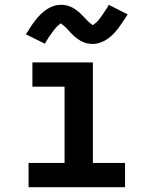

<svg xmlns="http://www.w3.org/2000/svg" viewBox="-20 -780 640 800"><path d="M99 0V-101H249V-419H115V-520H367V-101H501V0ZM366 -597Q361 -597 355.5 -597.5Q350 -598 345 -599Q340 -600 335.5 -601.5Q331 -603 326 -605Q321 -607 316.5 -609.5Q312 -612 308.5 -614.5Q305 -617 300 -620.5Q295 -624 291 -627.5Q287 -631 283.5 -634.5Q280 -638 276.5 -641.5Q273 -645 270 -648.5Q267 -652 263 -656.5Q259 -661 255 -664.5Q251 -668 247.5 -671.5Q244 -675 239 -678Q234 -681 234 -683L231 -681Q228 -678 225 -676Q222 -674 219 -671Q216 -668 214.5 -666.5Q213 -665 211.5 -663Q210 -661 208.5 -659Q207 -657 205 -655Q203 -653 201.5 -650.5Q200 -648 198 -645.5Q196 -643 194 -640Q192 -637 190 -634Q188 -631 185.5 -628Q183 -625 181 -621.5Q179 -618 176.5 -614Q174 -610 171.5 -606Q169 -602 167 -598L88 -637Q99 -655 109 -670Q119 -685 128.5 -697Q138 -709 148.5 -719.5Q159 -730 172.5 -739.5Q186 -749 202 -754.5Q218 -760 234 -760Q239 -760 244.5 -759.5Q250 -759 255 -758Q260 -757 264.5 -755.5Q269 -754 274 -752Q279 -750 283.5 -747.5Q288 -745 291.5 -742.5Q295 -740 300 -736.5Q305 -733 309 -729.5Q313 -726 316.5 -722.5Q320 -719 323.5 -715.5Q327 -712 330 -709Q333 -706 337 -701.5Q341 -697 345 -693Q349 -689 352.5 -686Q356 -683 361 -679.5Q366 -676 366 -675L369 -677Q372 -679 375 -681.5Q378 -684 381 -686.5Q384 -689 385.5 -690.5Q387 -692 388.5 -694Q390 -696 391.5 -698Q393 -700 395 -702Q397 -704 398.5 -706.5Q400 -709 402 -711.5Q404 -714 406 -717Q408 -720 410 -723Q412 -726 414.5 -729.5Q417 -733 419 -736.5Q421 -740 423.5 -743.5Q426 -747 428.5 -751Q431 -755 433 -760L512 -720Q501 -703 491 -688Q481 -673 471.5 -660.5Q462 -648 451.5 -637.5Q441 -627 427.5 -617.5Q414 -608 398 -602.5Q382 -597 366 -597Z"/></svg>

Font: R Plex Mono
Style: Bold
Weight: 700
Monospace: yes
Designer: Belleve Invis
Foundry: Belleve Invis
Version: Version 31.8.0